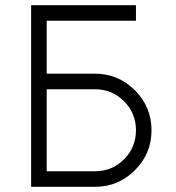

<svg xmlns="http://www.w3.org/2000/svg" viewBox="-20 -720 678 740"><path d="M100 -700V0H346Q436 0 500 -64Q532 -96 548 -134.5Q564 -173 564 -218Q564 -308 500 -372Q436 -436 346 -436H160V-640H504V-700ZM160 -376H346Q412 -376 458 -330Q504 -284 504 -218Q504 -152 458 -106Q412 -60 346 -60H160Z"/></svg>

Font: Unageo
Style: Light
Weight: 300
Designer: Richard Sepsi
Foundry: Richard Sepsi
Version: Version 2.000